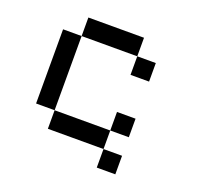

<svg xmlns="http://www.w3.org/2000/svg" viewBox="-145 -920 1290 1216"><g transform="rotate(20 500.0 -312.5)"><path d="M250 -750H625V-625H250ZM625 -625H750V-500H625ZM250 -625V-125H125V-625ZM250 -125H625V0H250ZM625 -125V-250H750V-125ZM625 0H750V125H625Z"/></g></svg>

Font: Dogica
Style: Regular
Weight: 400
Monospace: yes
Designer: Roberto Mocci
Version: Version 001.012